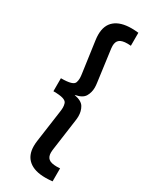

<svg xmlns="http://www.w3.org/2000/svg" viewBox="-234 -857 814 1024"><g transform="rotate(30 173.0 -345.0)"><path d="M291 112.5Q268 115 247.5 115Q180.5 115 145.2 85.2Q110 55.5 110 -1Q110 -17 112.5 -34.5L140 -231Q142 -245 142 -256Q142 -268.5 138 -281Q134 -293.5 114 -299.8Q94 -306 54.5 -306V-386Q94 -386 114 -392Q134 -398 138 -410.5Q142 -423 142 -435.5Q142 -446.5 140 -460.5L113 -654Q110.5 -672 110.5 -687.5Q110.5 -745.5 146 -775.2Q181.5 -805 248.5 -805Q268 -805 291 -802.5V-722.5Q279.5 -723.5 270 -723.5Q236 -723.5 221.2 -711.2Q206.5 -699 206.5 -673.5Q206.5 -666 207.5 -657.5L233.5 -463.5Q236 -447 236 -433Q236 -402.5 221.5 -378.2Q207 -354 163.5 -346V-345Q208.5 -336.5 222.8 -312.2Q237 -288 237 -257Q237 -243.5 234.5 -227.5L207.5 -32.5Q206.5 -24 206.5 -16.5Q206.5 9 221 21.2Q235.5 33.5 271 33.5Q280.5 33.5 291 32.5Z"/></g></svg>

Font: Geologica EX
Style: Regular
Weight: 400
Designer: Sindre Bremnes, Frode Helland
Foundry: Monokrom Skriftforlag AS
Version: Version 1.010;gftools[0.9.28]